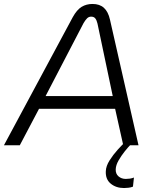

<svg xmlns="http://www.w3.org/2000/svg" viewBox="-57 -733 762 969"><path d="M569 216Q529 216 502 194Q475 172 477 131Q478 105 496 76.5Q514 48 537.5 22Q561 -4 580.5 -21.5Q600 -39 603 -42L626 -26Q621 -22 605.5 -6.5Q590 9 572.5 31Q555 53 541.5 76.5Q528 100 527 121Q526 144 541 157Q556 170 578 170Q588 170 598.5 168.5Q609 167 619 163L614 209Q604 213 592 214.5Q580 216 569 216ZM-37 0 310 -646Q331 -684 355 -698.5Q379 -713 410 -713Q446 -713 467.5 -693.5Q489 -674 498 -634L642 0H565L524 -184H140L43 0ZM173 -248H512L435 -614Q431 -631 424 -640Q417 -649 403 -649Q391 -649 382.5 -640.5Q374 -632 365 -617Z"/></svg>

Font: MuseoModerno Thin Light
Style: Italic
Weight: 300
Italic angle: -9°
Version: Version 1.003